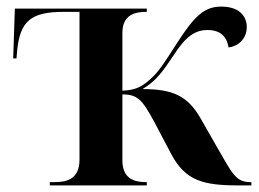

<svg xmlns="http://www.w3.org/2000/svg" viewBox="-20 -562 786 582"><path d="M131 0H425V-10H423C390 -10 351 -18 351 -76V-276C396 -275 410 -263 449 -190L499 -95C542 -14 596 0 703 0H742V-10H739C694 -10 684 -36 635 -121L587 -205C549 -270 506 -292 412 -292C452 -316 472 -343 506 -394C543 -452 572 -471 609 -471C651 -471 668 -448 673 -418C702 -422 728 -444 728 -480C728 -514 704 -542 651 -542C600 -542 570 -515 515 -429C484 -381 464 -349 445 -331C412 -298 391 -289 351 -287V-462C351 -518 390 -526 423 -526H425V-536H25L20 -385H30L32 -409C41 -498 74 -526 172 -526H221V-78C221 -18 181 -10 146 -10H131Z"/></svg>

Font: Noto Serif Display SemiBold
Style: Regular
Weight: 600
Designer: Monotype Design Team
Foundry: Monotype Imaging Inc.
Version: Version 2.009